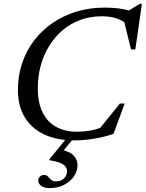

<svg xmlns="http://www.w3.org/2000/svg" viewBox="-20 -726 765 1008"><path d="M523.5 -61.5 494 -39.5 609.5 -182.5H634.5L576 -23.5Q534.5 -8.5 479 1.2Q423.5 11 372.5 11Q276.5 11 209.8 -21.2Q143 -53.5 108.5 -112.8Q74 -172 74 -253Q74 -328.5 96.2 -394.5Q118.5 -460.5 159.5 -514Q200.5 -567.5 257 -606Q313.5 -644.5 382 -665.2Q450.5 -686 527 -686Q554.5 -686 580.8 -684Q607 -682 633 -676.8Q659 -671.5 684.5 -662L640.5 -661L714 -706H725L690.5 -466.5H668L628.5 -626L657.5 -593Q623 -619 590.8 -629.8Q558.5 -640.5 513.5 -640.5Q454 -640.5 402.8 -621.8Q351.5 -603 310.2 -568.5Q269 -534 239.5 -486.8Q210 -439.5 194.2 -383Q178.5 -326.5 178.5 -263Q178.5 -187.5 203.2 -136.8Q228 -86 274.2 -60.2Q320.5 -34.5 384 -34.5Q418.5 -34.5 452.8 -40.2Q487 -46 523.5 -61.5ZM273.5 226Q300 226 316 210.8Q332 195.5 332 171.5Q332 151.5 312 137.5Q292 123.5 239 115L241.5 107.5L348.5 -23.5H385.5L279.5 106L296 58.5Q348.5 70 367.8 91.8Q387 113.5 387 139.5Q387 172.5 367.8 200.2Q348.5 228 315.8 244.8Q283 261.5 242 261.5Q210.5 261.5 195.8 249.5Q181 237.5 181 223Q181 210.5 189.2 201.5Q197.5 192.5 212.5 192.5Q224.5 192.5 231.8 200.8Q239 209 248 217.5Q257 226 273.5 226Z"/></svg>

Font: Newsreader 24pt Medium
Style: Italic
Weight: 500
Italic angle: -17°
Designer: Hugues Gentile
Foundry: Production Type
Version: Version 1.003